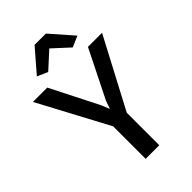

<svg xmlns="http://www.w3.org/2000/svg" viewBox="-287 -1087 1189 1189"><g transform="rotate(-45 307.5 -493.0)"><path d="M249.5 0V-284.5L5 -743H130.5L290.5 -427L311.5 -375L329.5 -427L487 -743H610.5L368.5 -284.5V0ZM203 -807 134 -837.5 262 -985.5H361L490 -838.5L418 -807L311 -905.5Z"/></g></svg>

Font: Merriweather Sans
Style: Regular
Weight: 400
Designer: Eben Sorkin
Foundry: Eben Sorkin
Version: Version 1.008; ttfautohint (v1.7.19-72a1) -l 8 -r 50 -G 200 